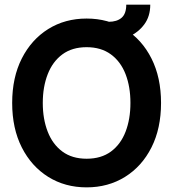

<svg xmlns="http://www.w3.org/2000/svg" viewBox="-20 -794 747 828"><path d="M353.5 14Q260.5 14 188 -31.2Q115.5 -76.5 74 -158.2Q32.5 -240 32.5 -350Q32.5 -460 74 -541.8Q115.5 -623.5 188 -668.8Q260.5 -714 353.5 -714Q446.5 -714 519.2 -668.8Q592 -623.5 633.2 -541.8Q674.5 -460 674.5 -350Q674.5 -240 633.2 -158.2Q592 -76.5 519.2 -31.2Q446.5 14 353.5 14ZM353.5 -109.5Q416.5 -109.5 458.5 -140.5Q500.5 -171.5 521.5 -226Q542.5 -280.5 542.5 -350Q542.5 -420 521.5 -474.2Q500.5 -528.5 458.2 -559.5Q416 -590.5 353.5 -590.5Q291 -590.5 249 -559.5Q207 -528.5 185.8 -474Q164.5 -419.5 164.5 -350Q164.5 -280.5 185.8 -226Q207 -171.5 249 -140.5Q291 -109.5 353.5 -109.5ZM448.5 -618V-700Q484 -700 504.2 -717.2Q524.5 -734.5 524.5 -774H628Q628 -723.5 602.2 -688.8Q576.5 -654 535.5 -636Q494.5 -618 448.5 -618Z"/></svg>

Font: Cabin
Style: Bold
Weight: 700
Width: 4
Designer: Pablo Impallari
Foundry: Pablo Impallari. http://www.impallari.com Igino Marini. http://www.ikern.com
Version: Version 3.001